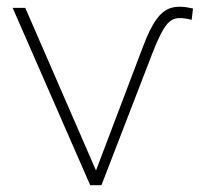

<svg xmlns="http://www.w3.org/2000/svg" viewBox="-20 -542 585 562"><path d="M244 0 17 -519H54L261 -43L398 -404Q418 -458 438 -485.5Q458 -513 483 -519.5Q508 -526 545 -517L541 -484Q511 -492 493 -487.5Q475 -483 460 -459Q445 -435 426 -386L277 0Z"/></svg>

Font: Montserrat ExtraLight
Style: Regular
Weight: 200
Designer: Julieta Ulanovsky
Foundry: Julieta Ulanovsky
Version: Version 9.000; ttfautohint (v1.8.4.7-5d5b)